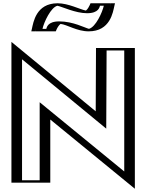

<svg xmlns="http://www.w3.org/2000/svg" viewBox="-20 -1119 896 1176"><path d="M343 -973C407.2 -973 484 -927 523 -927C633 -927 659 -1099 659 -1099H558C558 -1099 545 -1053 513 -1053C472 -1053 372 -1099 333 -1099C223 -1099 197 -927 197 -927H298C298 -927 311 -973 343 -973ZM75 0V-825L591 -400L593 -825H781V0L263 -424V0ZM343 -988C308.6 -988 292.9 -954.6 287.5 -942H215.3C226.1 -988.2 259.6 -1084 333 -1084C365.1 -1084 465.4 -1038 513 -1038C547.4 -1038 563.1 -1071.4 568.5 -1084H640.7C629.9 -1037.8 596.4 -942 523 -942C492.6 -942 412.8 -988 343 -988ZM90 -15V-793.2L605.9 -368.3L607.9 -810H766V-31.7L248 -455.7V-15ZM343 -988C412.8 -988 492.6 -942 523 -942C596.4 -942 629.9 -1037.8 640.7 -1084H568.5C563.1 -1071.4 547.4 -1038 513 -1038C465.4 -1038 365.1 -1084 333 -1084C259.6 -1084 226.1 -988.2 215.3 -942H287.5C292.9 -954.6 308.6 -988 343 -988ZM90 -15H248V-455.7L766 -31.7V-810H607.9L605.9 -368.3L90 -793.2ZM558.6 -1099H659.6L655.3 -1080.6C644.9 -1035.8 610.8 -927 523 -927C483.1 -927 408 -973 343 -973C315.3 -973 304.4 -943.4 297.4 -927H196.4L200.7 -945.4C211.1 -990.2 245.2 -1099 333 -1099C372.8 -1099 471.2 -1053 513 -1053C540.7 -1053 551.6 -1082.6 558.6 -1099ZM263 -424 781 0V-825H593L591 -400L75 -825V0H263ZM343 -988C269.6 -988 266.7 -949.2 263.4 -942H240.1C249.6 -984 291.5 -1074.3 331.7 -1083.7C360.3 -1078.2 442.4 -1038 513 -1038C586.4 -1038 589.3 -1076.8 592.6 -1084H615.9C606.6 -1042.8 566.1 -953.1 524.8 -942.4C500.3 -948.2 428 -988 343 -988ZM115 -15V-755.9L630.7 -331.1L632.9 -810H741V-68.8L223 -492.8V-15ZM350.9 -972.5C390.5 -968.4 451.5 -927 523 -927C656 -927 671.8 -1045.4 680.5 -1082.7L684.3 -1099H534.4L529 -1086.4C525.6 -1078.4 516.3 -1061.6 506.2 -1054.2C469.5 -1061.5 398.2 -1099 333 -1099C200 -1099 184.2 -980.6 175.5 -943.3L171.7 -927H321.6L327 -939.6C330.6 -947.9 340.7 -965.7 350.9 -972.5ZM50 0H288V-386.9L806 37.1V-825H568L566.2 -437.2L50 -862.4Z"/></svg>

Font: Hussar Outliner
Style: Regular
Weight: 700
Foundry: Cannot Into Space Fonts
Version: Version 0.92